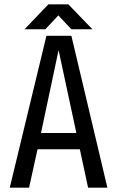

<svg xmlns="http://www.w3.org/2000/svg" viewBox="-20 -865 540 885"><path d="M309 -730 249 -794 189 -730H93L203 -845H295L406 -730ZM250 -634 169 -252H332ZM386 0 348 -177H153L114 0H25L194 -700H309L475 0Z"/></svg>

Font: Share
Style: Regular
Weight: 400
Designer: Ralph du Carrois
Version: Version 1.002